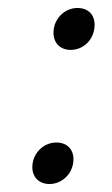

<svg xmlns="http://www.w3.org/2000/svg" viewBox="-20 -482 280 481"><path d="M157 -357C190 -357 217 -384 217 -420C217 -445 201 -462 174 -462C142 -462 114 -435 114 -400C114 -374 131 -357 157 -357ZM104 -21C136 -21 164 -48 164 -83C164 -108 148 -125 121 -125C89 -125 61 -98 61 -63C61 -38 78 -21 104 -21Z"/></svg>

Font: Arthouse Owned
Style: Italic
Weight: 400
Italic angle: -10°
Designer: Jeremy Tribby
Foundry: Tribby Type
Version: Version 1.000;PS 001.000;hotconv 1.0.88;makeotf.lib2.5.64775